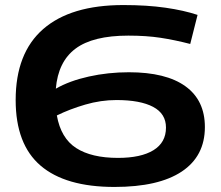

<svg xmlns="http://www.w3.org/2000/svg" viewBox="-20 -730 874 760"><path d="M433 10Q239 10 140.5 -74.5Q42 -159 42 -334Q42 -520 151 -615Q260 -710 468 -710Q562 -710 635 -699.5Q708 -689 762 -671L733 -556Q671 -572 615 -580.5Q559 -589 488 -589Q348 -589 279 -537.5Q210 -486 201 -379Q255 -410 331.5 -427Q408 -444 490 -444Q637 -444 714 -388.5Q791 -333 791 -227Q791 -112 699.5 -51Q608 10 433 10ZM441 -334Q379 -334 317.5 -316Q256 -298 205 -273Q221 -183 281.5 -144Q342 -105 447 -105Q538 -105 587.5 -135.5Q637 -166 637 -225Q637 -280 586 -307Q535 -334 441 -334Z"/></svg>

Font: Georama Extended SemiBold
Style: Regular
Weight: 600
Width: 7
Designer: Jean-Baptiste Levee
Foundry: Production Type
Version: Version 1.000